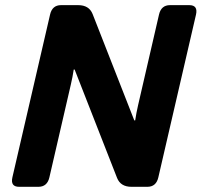

<svg xmlns="http://www.w3.org/2000/svg" viewBox="-20 -720 777 740"><path d="M53.7 0Q19.5 0 27.8 -36.6L172.9 -663.6Q181.2 -700.2 215.3 -700.2H281.2Q323.2 -700.2 336.9 -666L497.6 -255.9H501Q505.4 -285.2 512.2 -314.5L592.8 -663.6Q601.1 -700.2 635.3 -700.2H709.5Q743.7 -700.2 735.4 -663.6L590.3 -36.6Q582 0 547.9 0H486.8Q444.8 0 431.2 -34.2L267.6 -452.1H264.2Q259.8 -422.9 252.9 -393.6L170.4 -36.6Q162.1 0 127.9 0Z"/></svg>

Font: Istok
Style: Bold Italic
Weight: 700
Italic angle: -13°
Designer: Andrey V. Panov
Foundry: Andrey V. Panov
Version: Version 1.0.3